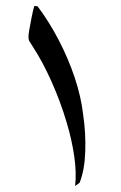

<svg xmlns="http://www.w3.org/2000/svg" viewBox="-20 -613 406 644"><path d="M106 -592Q145 -540 177 -478.5Q209 -417 230.5 -353Q252 -289 259 -228Q268 -167 266 -105Q264 -43 247 0L232 11Q237 -34 229 -89Q221 -144 204 -201Q183 -272 153 -339Q123 -406 91 -455Q84 -467 80 -472.5Q76 -478 75.5 -486Q75 -494 78 -512Q81 -529 86 -554.5Q91 -580 95 -593Z"/></svg>

Font: Bona Nova
Style: Regular
Weight: 400
Designer: Mateusz Machalski
Foundry: Capitalics
Version: Version 4.001; ttfautohint (v1.8.3)